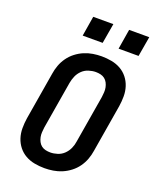

<svg xmlns="http://www.w3.org/2000/svg" viewBox="-171 -1048 942 1156"><g transform="rotate(20 300.0 -470.5)"><path d="M257 8Q224 8 192.5 2Q161 -4 134.5 -19Q108 -34 89 -58Q70 -82 60.5 -111.5Q51 -141 51 -173.5Q51 -206 56 -238L107 -543Q111 -570 121 -597.5Q131 -625 148.5 -649.5Q166 -674 190 -692.5Q214 -711 241 -722.5Q268 -734 296.5 -738.5Q325 -743 352 -743Q385 -743 416.5 -737Q448 -731 474.5 -716Q501 -701 520 -677Q539 -653 548.5 -623.5Q558 -594 558 -561.5Q558 -529 553 -497L502 -192Q498 -165 488 -137.5Q478 -110 460.5 -85.5Q443 -61 419 -42.5Q395 -24 368 -12.5Q341 -1 312.5 3.5Q284 8 257 8ZM258 -93Q280 -93 303.5 -100.5Q327 -108 344.5 -125Q362 -142 372 -164Q382 -186 385 -209L436 -513Q438 -529 439 -544.5Q440 -560 437 -575Q434 -590 427 -603.5Q420 -617 408.5 -626Q397 -635 382 -638.5Q367 -642 351 -642Q329 -642 305.5 -634.5Q282 -627 264.5 -610Q247 -593 237.5 -571Q228 -549 224 -526L173 -222Q171 -206 170 -190.5Q169 -175 172 -160Q175 -145 182 -131.5Q189 -118 200.5 -109Q212 -100 227 -96.5Q242 -93 258 -93ZM559 -821H431L452 -949H581ZM201 -821 222 -949H351L329 -821Z"/></g></svg>

Font: Iosevka SS04 Extended
Style: Bold Italic
Weight: 700
Width: 7
Italic angle: -9°
Monospace: yes
Designer: Belleve Invis
Foundry: Belleve Invis
Version: Version 19.0.0; ttfautohint (v1.8.4)